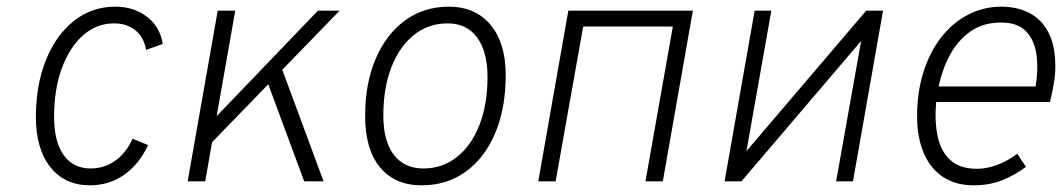

<svg xmlns="http://www.w3.org/2000/svg" viewBox="-20 -543 3186 575"><path d="M249.5 12Q174 12 130.8 -42.5Q87.5 -97 87.5 -192.5Q87.5 -289 117.8 -363.8Q148 -438.5 201.8 -480.8Q255.5 -523 325 -523Q381.5 -523 420.5 -492.5Q459.5 -462 467.5 -411.5L417.5 -393.5Q411 -431.5 385.5 -452.2Q360 -473 321.5 -473Q269 -473 228.5 -437Q188 -401 165 -338Q142 -275 142 -193.5Q142 -119 170.5 -78.8Q199 -38.5 251.5 -38.5Q292 -38.5 324.8 -61.5Q357.5 -84.5 377 -127.5L423.5 -108.5Q396 -50 351 -19Q306 12 249.5 12Z M585 -86 597.5 -162.5 932 -511H997ZM542 0 632 -511H684.5L594.5 0ZM891 0 776 -310.5 818 -354 949 0Z M1243 12Q1162.5 12 1118 -42Q1073.5 -96 1073.5 -195.5Q1073.5 -293 1105 -366.8Q1136.5 -440.5 1193 -481.8Q1249.5 -523 1324 -523Q1404 -523 1449.2 -468.5Q1494.5 -414 1494.5 -318.5Q1494.5 -219 1463.2 -144.8Q1432 -70.5 1375.2 -29.2Q1318.5 12 1243 12ZM1248 -38.5Q1305 -38.5 1348.5 -73Q1392 -107.5 1416 -169.2Q1440 -231 1440 -312.5Q1440 -388.5 1408.8 -430.8Q1377.5 -473 1320.5 -473Q1263 -473 1219.5 -438.2Q1176 -403.5 1152 -341.2Q1128 -279 1128 -196.5Q1128 -121 1159.2 -79.8Q1190.5 -38.5 1248 -38.5Z M1592 0 1682 -511H2055L1965 0H1913L1995 -463.5H1726.5L1644 0Z M2150 0 2240 -511H2290L2215.5 -90.5L2574 -511H2624.5L2534.5 0H2484L2559 -420.5L2200.5 0Z M2896.5 12Q2842 12 2804.2 -13Q2766.5 -38 2746.5 -84.5Q2726.5 -131 2726.5 -195Q2726.5 -268 2745.8 -328Q2765 -388 2799.2 -431.8Q2833.5 -475.5 2879.5 -499.2Q2925.5 -523 2979 -523Q3025.5 -523 3062 -504.5Q3098.5 -486 3119.5 -446.5Q3140.5 -407 3140.5 -343.5Q3140.5 -319.5 3136.2 -294.2Q3132 -269 3124.5 -237.5H2783.5Q2778.5 -177.5 2788.5 -132.8Q2798.5 -88 2827 -62.8Q2855.5 -37.5 2906 -37.5Q2934.5 -37.5 2965.5 -48.8Q2996.5 -60 3026.5 -82.5L3052.5 -43.5Q3020.5 -19 2982 -3.5Q2943.5 12 2896.5 12ZM2791 -284H3081.5Q3090 -337 3083.8 -380.5Q3077.5 -424 3052.2 -449.8Q3027 -475.5 2978 -475.5Q2923.5 -475.5 2885.5 -448.2Q2847.5 -421 2824.2 -377.2Q2801 -333.5 2791 -284Z"/></svg>

Font: Overpass ExtraLight
Style: Italic
Weight: 250
Italic angle: -10°
Designer: Delve Withrington, Dave Bailey, Thomas Jockin
Foundry: Delve Fonts LLC
Version: Version 4.000